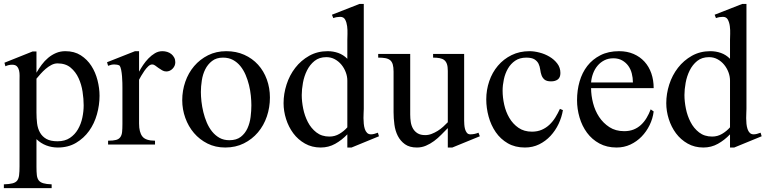

<svg xmlns="http://www.w3.org/2000/svg" viewBox="-25 -734 3888 975"><path d="M480.5 -247.6Q480.5 -200.7 467.3 -153.6Q454.1 -106.4 427.5 -69.3Q400.9 -32.2 361.1 -8.5Q321.3 15.1 268.6 15.1Q237.8 15.1 210.2 4.6Q182.6 -5.9 160.2 -27.3V113.3Q160.2 138.7 162.1 155.3Q164.1 171.9 171.6 181.9Q179.2 191.9 194.8 196.5Q210.4 201.2 237.3 202.1V221.2H-5.4V202.1Q22.5 201.2 38.6 197Q54.7 192.9 62.3 182.9Q69.8 172.9 72 155.5Q74.2 138.2 74.2 110.8V-324.7Q74.2 -335.9 74.5 -349.9Q74.7 -363.8 71.8 -376.2Q68.8 -388.7 61 -397Q53.2 -405.3 36.6 -405.3Q18.6 -405.3 2.4 -397.5L-2.4 -415.5L140.6 -472.7H160.2V-364.7Q171.9 -385.3 186.5 -405Q201.2 -424.8 219.5 -440.2Q237.8 -455.6 259.5 -464.8Q281.2 -474.1 307.1 -474.1Q352.5 -474.1 385.3 -453.1Q418 -432.1 439 -399.4Q460 -366.7 470.2 -326.4Q480.5 -286.1 480.5 -247.6ZM399.9 -199.2Q399.9 -231.4 394.3 -268.3Q388.7 -305.2 374 -337.2Q359.4 -369.1 333.7 -390.6Q308.1 -412.1 267.1 -412.1Q251.5 -412.1 236.1 -404.1Q220.7 -396 207 -384.3Q193.4 -372.6 181.6 -359.4L160.2 -334.5V-162.6Q160.2 -133.8 163.3 -107.7Q166.5 -81.5 178 -61Q189.5 -40.5 210.4 -28.6Q231.4 -16.6 267.1 -16.6Q304.7 -16.6 330.1 -33.7Q355.5 -50.8 370.8 -77.4Q386.2 -104 393.1 -136.2Q399.9 -168.5 399.9 -199.2Z M865.2 -418Q865.2 -399.4 851.6 -385.3Q837.9 -371.1 819.3 -371.1Q808.1 -371.1 798.3 -377Q788.6 -382.8 779.3 -389.2L762.7 -401.4Q755.4 -406.7 748 -406.7Q737.8 -406.7 727.5 -397Q717.3 -387.2 708.3 -374.3Q699.2 -361.3 691.9 -348.6Q684.6 -335.9 681.2 -329.1V-106.4Q681.2 -62.5 698 -41Q714.8 -19.5 762.2 -19.5V0H523.9V-19.5Q549.8 -19.5 564.2 -23.4Q578.6 -27.3 585.9 -37.4Q593.3 -47.4 595 -63.7Q596.7 -80.1 596.7 -104V-289.6Q596.7 -297.4 596.4 -313.2Q596.2 -329.1 594.7 -346.4Q593.3 -363.8 590.3 -379.2Q587.4 -394.5 581.5 -401.4Q570.8 -406.7 555.2 -406.7Q540.5 -406.7 523.9 -399.9L518.6 -418L660.6 -474.1H681.2V-370.1Q689.9 -386.2 701.9 -404.1Q713.9 -421.9 729 -437.5Q744.1 -453.1 761.7 -463.6Q779.3 -474.1 799.8 -474.1Q812 -474.1 824 -470.5Q835.9 -466.8 845 -459.5Q854 -452.1 859.6 -441.7Q865.2 -431.2 865.2 -418Z M1345.7 -238.8Q1345.7 -188.5 1330.1 -142.6Q1314.5 -96.7 1284.9 -61.8Q1255.4 -26.9 1213.4 -5.9Q1171.4 15.1 1118.7 15.1Q1068.8 15.1 1028.6 -5.1Q988.3 -25.4 960 -58.6Q931.6 -91.8 916 -135.3Q900.4 -178.7 900.4 -225.1Q900.4 -273.9 916 -318.8Q931.6 -363.8 960.9 -398.2Q990.2 -432.6 1031.5 -453.4Q1072.8 -474.1 1124 -474.1Q1174.3 -474.1 1215.3 -455.8Q1256.3 -437.5 1285.4 -405.5Q1314.5 -373.5 1330.1 -330.3Q1345.7 -287.1 1345.7 -238.8ZM1251.5 -199.2Q1251.5 -221.2 1248.8 -248Q1246.1 -274.9 1239.5 -301.8Q1232.9 -328.6 1222.2 -353.8Q1211.4 -378.9 1195.6 -398.4Q1179.7 -418 1158 -429.7Q1136.2 -441.4 1107.4 -441.4Q1073.7 -441.4 1051.8 -424.3Q1029.8 -407.2 1017.1 -381.6Q1004.4 -356 999.8 -325.2Q995.1 -294.4 995.1 -267.1Q995.1 -245.1 998 -218.5Q1001 -191.9 1007.6 -164.6Q1014.2 -137.2 1025.1 -111.6Q1036.1 -85.9 1052.2 -65.9Q1068.4 -45.9 1089.8 -33.9Q1111.3 -22 1139.6 -22Q1175.8 -22 1197.8 -39.1Q1219.7 -56.2 1231.7 -82.5Q1243.7 -108.9 1247.6 -140.1Q1251.5 -171.4 1251.5 -199.2Z M1760.3 15.1H1738.8V-51.8Q1710.9 -22.5 1677.2 -3.7Q1643.6 15.1 1603.5 15.1Q1559.1 15.1 1523.7 -4.9Q1488.3 -24.9 1464.4 -57.1Q1440.4 -89.4 1427.7 -129.6Q1415 -169.9 1415 -210Q1415 -257.8 1430.2 -304.9Q1445.3 -352.1 1474.4 -389.6Q1503.4 -427.2 1545.2 -450.7Q1586.9 -474.1 1638.7 -474.1Q1667 -474.1 1692.6 -465.1Q1718.3 -456.1 1738.8 -435.5V-531.2Q1738.8 -542 1739.5 -561.8Q1740.2 -581.5 1737.8 -600.8Q1735.4 -620.1 1727.8 -634.3Q1720.2 -648.4 1702.6 -648.4Q1693.4 -648.4 1685.1 -647Q1676.8 -645.5 1667.5 -642.1L1660.6 -659.2L1800.3 -713.9H1822.3V-181.2Q1822.3 -173.8 1821.5 -161.1Q1820.8 -148.4 1820.8 -134.3Q1820.8 -120.1 1822.3 -105.5Q1823.7 -90.8 1827.6 -78.9Q1831.5 -66.9 1839.1 -59.3Q1846.7 -51.8 1858.9 -51.8Q1866.7 -51.8 1875.7 -54.2Q1884.8 -56.6 1894 -60.1L1899.4 -42ZM1738.8 -324.7Q1738.8 -346.2 1730.7 -367.4Q1722.7 -388.7 1708.5 -405.8Q1694.3 -422.9 1675 -433.3Q1655.8 -443.8 1632.3 -443.8Q1596.2 -443.8 1572.3 -424.6Q1548.3 -405.3 1533.9 -376.2Q1519.5 -347.2 1513.4 -313.5Q1507.3 -279.8 1507.3 -251.5Q1507.3 -219.2 1514.6 -182.6Q1522 -146 1538.3 -114.3Q1554.7 -82.5 1581.8 -61.5Q1608.9 -40.5 1647.9 -40.5Q1675.3 -40.5 1698.5 -54.2Q1721.7 -67.9 1738.8 -87.4Z M2272 15.1H2249V-83.5L2215.8 -49.8Q2198.7 -32.2 2179.2 -17.8Q2159.7 -3.4 2137.9 5.9Q2116.2 15.1 2092.3 15.1Q2054.7 15.1 2031.5 -1.5Q2008.3 -18.1 1995.1 -43.9Q1981.9 -69.8 1977.8 -101.8Q1973.6 -133.8 1973.6 -164.1V-370.1Q1973.6 -392.6 1969.5 -406.7Q1965.3 -420.9 1956.1 -428.5Q1946.8 -436 1931.9 -438.7Q1917 -441.4 1895.5 -441.4V-460H2058.1V-152.8Q2058.1 -132.8 2061 -114Q2064 -95.2 2072.5 -80.6Q2081.1 -65.9 2095.9 -56.9Q2110.8 -47.9 2134.3 -47.9Q2150.9 -47.9 2166.7 -54Q2182.6 -60.1 2197.5 -69.3Q2212.4 -78.6 2225.3 -90.3Q2238.3 -102.1 2249 -113.3V-374Q2249 -395.5 2244.6 -408.4Q2240.2 -421.4 2231.2 -428.7Q2222.2 -436 2207.8 -438.7Q2193.4 -441.4 2174.3 -441.4V-460H2332V-121.1Q2332 -113.8 2332.8 -101.8Q2333.5 -89.8 2336.4 -78.9Q2339.4 -67.9 2345.7 -59.8Q2352.1 -51.8 2363.3 -51.8Q2384.3 -51.8 2404.8 -60.1L2411.6 -42Z M2833.5 -174.8Q2827.6 -138.7 2811.5 -104.7Q2795.4 -70.8 2770.5 -43.9Q2745.6 -17.1 2712.9 -1Q2680.2 15.1 2640.6 15.1Q2590.8 15.1 2553.7 -6.3Q2516.6 -27.8 2492.4 -63Q2468.3 -98.1 2456.3 -141.8Q2444.3 -185.5 2444.3 -229.5Q2444.3 -277.3 2459.5 -321.8Q2474.6 -366.2 2503.4 -400.1Q2532.2 -434.1 2572.8 -454.1Q2613.3 -474.1 2664.1 -474.1Q2687.5 -474.1 2714.8 -467Q2742.2 -460 2765.6 -446Q2789.1 -432.1 2804.9 -411.4Q2820.8 -390.6 2820.8 -363.3Q2820.8 -340.8 2807.9 -330.8Q2794.9 -320.8 2773.4 -320.8Q2751 -320.8 2740.2 -329.8Q2729.5 -338.9 2724.9 -352.1Q2720.2 -365.2 2718.3 -380.9Q2716.3 -396.5 2710 -409.9Q2703.6 -423.3 2689.5 -432.4Q2675.3 -441.4 2647.5 -441.4Q2614.3 -441.4 2591.3 -425.8Q2568.4 -410.2 2554.2 -385.5Q2540 -360.8 2533.7 -331.1Q2527.3 -301.3 2527.3 -273.4Q2527.3 -239.3 2535.4 -202.6Q2543.5 -166 2561.5 -135.3Q2579.6 -104.5 2607.9 -85Q2636.2 -65.4 2676.3 -65.4Q2704.1 -65.4 2726.1 -75Q2748 -84.5 2765.1 -100.6Q2782.2 -116.7 2795.2 -137.7Q2808.1 -158.7 2818.4 -181.2Z M3294.4 -168Q3290 -131.8 3273.9 -98.9Q3257.8 -65.9 3233.2 -40.5Q3208.5 -15.1 3176.3 0Q3144 15.1 3106 15.1Q3056.6 15.1 3018.8 -5.4Q2981 -25.9 2955.8 -60.1Q2930.7 -94.2 2918 -137.5Q2905.3 -180.7 2905.3 -225.1Q2905.3 -275.4 2918.2 -320.3Q2931.2 -365.2 2957.5 -399.2Q2983.9 -433.1 3024.2 -453.6Q3064.5 -474.1 3118.7 -474.1Q3159.7 -474.1 3192.4 -460Q3225.1 -445.8 3247.8 -420.9Q3270.5 -396 3282.5 -361.6Q3294.4 -327.1 3294.4 -286.6H2976.6Q2976.6 -249.5 2986.6 -210.7Q2996.6 -171.9 3017.3 -140.4Q3038.1 -108.9 3069.6 -88.4Q3101.1 -67.9 3144.5 -67.9Q3171.4 -67.9 3192.4 -76.2Q3213.4 -84.5 3229.7 -99.6Q3246.1 -114.7 3258.3 -135Q3270.5 -155.3 3279.3 -178.7ZM3189 -315.4Q3189 -338.9 3183.3 -360.8Q3177.7 -382.8 3165.5 -399.7Q3153.3 -416.5 3134.5 -427.2Q3115.7 -438 3089.8 -438Q3064 -438 3043.9 -427.7Q3023.9 -417.5 3009.5 -400.4Q2995.1 -383.3 2986.8 -361.1Q2978.5 -338.9 2976.6 -315.4Z M3703.6 15.1H3682.1V-51.8Q3654.3 -22.5 3620.6 -3.7Q3586.9 15.1 3546.9 15.1Q3502.4 15.1 3467 -4.9Q3431.6 -24.9 3407.7 -57.1Q3383.8 -89.4 3371.1 -129.6Q3358.4 -169.9 3358.4 -210Q3358.4 -257.8 3373.5 -304.9Q3388.7 -352.1 3417.7 -389.6Q3446.8 -427.2 3488.5 -450.7Q3530.3 -474.1 3582 -474.1Q3610.4 -474.1 3636 -465.1Q3661.6 -456.1 3682.1 -435.5V-531.2Q3682.1 -542 3682.9 -561.8Q3683.6 -581.5 3681.2 -600.8Q3678.7 -620.1 3671.1 -634.3Q3663.6 -648.4 3646 -648.4Q3636.7 -648.4 3628.4 -647Q3620.1 -645.5 3610.8 -642.1L3604 -659.2L3743.7 -713.9H3765.6V-181.2Q3765.6 -173.8 3764.9 -161.1Q3764.2 -148.4 3764.2 -134.3Q3764.2 -120.1 3765.6 -105.5Q3767.1 -90.8 3771 -78.9Q3774.9 -66.9 3782.5 -59.3Q3790 -51.8 3802.2 -51.8Q3810.1 -51.8 3819.1 -54.2Q3828.1 -56.6 3837.4 -60.1L3842.8 -42ZM3682.1 -324.7Q3682.1 -346.2 3674.1 -367.4Q3666 -388.7 3651.9 -405.8Q3637.7 -422.9 3618.4 -433.3Q3599.1 -443.8 3575.7 -443.8Q3539.6 -443.8 3515.6 -424.6Q3491.7 -405.3 3477.3 -376.2Q3462.9 -347.2 3456.8 -313.5Q3450.7 -279.8 3450.7 -251.5Q3450.7 -219.2 3458 -182.6Q3465.3 -146 3481.7 -114.3Q3498 -82.5 3525.1 -61.5Q3552.2 -40.5 3591.3 -40.5Q3618.7 -40.5 3641.8 -54.2Q3665 -67.9 3682.1 -87.4Z"/></svg>

Font: Simplified Naskh
Style: Regular
Weight: 400
Designer: SIL International
Foundry: Arabeyes
Version: 1.02_alpha